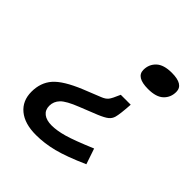

<svg xmlns="http://www.w3.org/2000/svg" viewBox="-200 -862 1014 1014"><g transform="rotate(45 307.0 -355.0)"><path d="M475.1 -575.2Q386.2 -575.2 386.2 -629.9Q386.2 -670.9 414.8 -698Q443.4 -725.1 503.9 -725.1Q591.8 -725.1 591.8 -669.9Q591.8 -628.9 563.7 -602.1Q535.6 -575.2 475.1 -575.2ZM395 -452.1H469.2Q464.4 -377 457 -351.1Q451.7 -332 436 -319.3Q420.4 -306.6 382.8 -291L285.2 -252Q215.3 -224.6 192.1 -200.4Q168.9 -176.3 168.9 -144Q168.9 -112.8 190.7 -95.9Q212.4 -79.1 251 -79.1Q290.5 -79.1 341.1 -93.5Q391.6 -107.9 496.1 -151.9L525.9 -64Q423.3 -18.6 357.2 -1.7Q291 15.1 228 15.1Q143.6 15.1 96.7 -23.7Q49.8 -62.5 49.8 -129.9Q49.8 -197.8 89.1 -242.9Q128.4 -288.1 232.9 -331.1L330.1 -370.1Q354 -379.4 365 -393.1Q376 -406.7 395 -452.1Z"/></g></svg>

Font: IntelOne Mono Medium
Style: Italic
Weight: 500
Italic angle: -16°
Designer: Fred Shallcrass
Foundry: Frere-Jones Type LLC
Version: Version 1.200;hotconv 1.1.0;makeotfexe 2.6.0;FJTRelease1.2